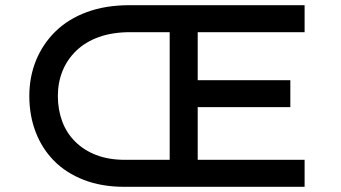

<svg xmlns="http://www.w3.org/2000/svg" viewBox="-20 -720 1316 740"><path d="M459 0Q372 0 303.5 -26.5Q235 -53 188.5 -100Q142 -147 117.5 -211Q93 -275 93 -350Q93 -424 119 -487.5Q145 -551 194 -599Q243 -647 315 -673.5Q387 -700 479 -700H1154V-596H742V-411H1099V-307H742V-104H1154V0ZM203 -350Q203 -298 219.5 -253Q236 -208 269.5 -174.5Q303 -141 351 -122.5Q399 -104 462 -104H634V-596H482Q414 -596 362 -577.5Q310 -559 274.5 -525Q239 -491 221 -446.5Q203 -402 203 -350Z"/></svg>

Font: Lexend Giga
Style: Regular
Weight: 400
Designer: Bonnie Shaver-Troup, Thomas Jockin
Foundry: Lexend
Version: Version 1.007